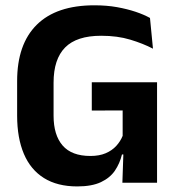

<svg xmlns="http://www.w3.org/2000/svg" viewBox="-20 -672 654 706"><path d="M264 13.5Q191 13.5 141.8 -17.2Q92.5 -48 67.8 -106.2Q43 -164.5 43 -247V-374Q43 -509.5 115.2 -581Q187.5 -652.5 327 -652.5Q372 -652.5 409.8 -645.8Q447.5 -639 478.2 -628.8Q509 -618.5 531.5 -606L542.5 -493Q506 -512 459 -526.2Q412 -540.5 352 -540.5Q262 -540.5 219.5 -497.5Q177 -454.5 177 -368V-246.5Q177 -175.5 210.2 -137Q243.5 -98.5 312.5 -98.5Q345 -98.5 368.5 -108.5Q392 -118.5 407.5 -135.5Q423 -152.5 431 -172.5V-306.5L449 -266L317.5 -265.5V-369.5H557.5V-103.5L428.5 -104Q420.5 -71 402.5 -44.5Q384.5 -18 351 -2.2Q317.5 13.5 264 13.5ZM434.5 -131.5H557.5V0H430Z"/></svg>

Font: Anek Latin Medium SemiBold
Style: Regular
Weight: 600
Version: Version 1.003